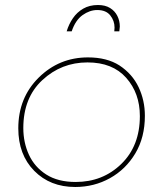

<svg xmlns="http://www.w3.org/2000/svg" viewBox="-20 -746 651 766"><path d="M456 -621H436L437 -636Q437 -663 420 -684.5Q403 -706 368 -706Q338 -706 309.5 -685.8Q281 -665.5 266 -621H246Q254.5 -649.5 270.8 -673.2Q287 -697 312 -711.5Q337 -726 371 -726Q400 -726 419.2 -714Q438.5 -702 448.2 -682.5Q458 -663 458 -640ZM280 0Q180 0 116.5 -64.5Q53 -129 53 -234Q53 -356 134.5 -436.5Q216 -517 331 -517Q406.5 -517 456.5 -485Q508 -451 533 -398.2Q558 -345.5 558 -284Q558 -198 520 -134.2Q482 -70.5 418.8 -35.2Q355.5 0 280 0ZM282 -20Q390 -20 464 -92Q538 -164 538 -283Q538 -374 483.5 -435.5Q429 -497 329 -497Q225 -497 149 -426.5Q73 -356 73 -235Q73 -177.5 95.5 -128.5Q118 -79.5 164.5 -49.8Q211 -20 282 -20Z"/></svg>

Font: Argentum Sans Thin
Style: Italic
Weight: 100
Italic angle: -11°
Designer: Julieta Ulanovsky (font), Cristiano Sobral (main changes and remaster)
Foundry: Julieta Ulanovsky (font), Cristiano Sobral (main changes and remaster)
Version: Version 2.007;June 15, 2022;FontCreator 14.0.0.2814 64-bit; 